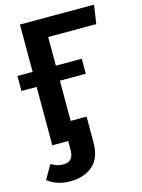

<svg xmlns="http://www.w3.org/2000/svg" viewBox="-133 -767 785 1061"><g transform="rotate(-15 259.0 -236.5)"><path d="M135 218Q58 218 6 177L52 97Q70 108 85.5 113Q101 118 123 118Q180 118 180 51V0H89V-334H2V-420H89V-691H513L497 -584H222V-420H370V-334H222V-104H313V43Q313 133 263.5 175.5Q214 218 135 218Z"/></g></svg>

Font: Trujillo Medium
Style: Regular
Weight: 500
Designer: Fira Sans original fonts by bBox Type GmbH, Carrois Corporate GbR, & Edenspiekermann AG / Changes by Cristiano Sobral
Foundry: Fira Sans original fonts by bBox Type GmbH, Carrois Corporate GbR, & Edenspiekermann AG / Changes by Cristiano Sobral
Version: Version 4.301;October 17, 2021;FontCreator 14.0.0.2814 64-bi